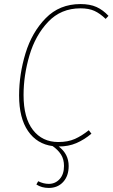

<svg xmlns="http://www.w3.org/2000/svg" viewBox="-20 -711 554 945"><path d="M96 -243Q96 -131 142 -71.5Q188 -12 267 -12Q314 -12 348 -27Q382 -42 417 -70L430 -53Q394 -23 355.5 -6.5Q317 10 269 10Q318 47 318 106Q318 155 291 184.5Q264 214 220 214Q185 214 159 197L168 181Q194 194 220 194Q252 194 273.5 170.5Q295 147 295 106Q295 73 280.5 50Q266 27 239 8Q162 -2 118 -66Q74 -130 74 -241Q74 -345 105.5 -448.5Q137 -552 205 -621.5Q273 -691 376 -691Q423 -691 455 -676.5Q487 -662 514 -633L500 -618Q472 -645 444.5 -657.5Q417 -670 376 -670Q280 -670 217 -603.5Q154 -537 125 -438.5Q96 -340 96 -243Z"/></svg>

Font: Fira Sans Condensed Thin
Style: Italic
Weight: 250
Width: 3
Italic angle: -8°
Designer: Carrois Corporate & Edenspiekermann AG
Foundry: Carrois Corporate GbR & Edenspiekermann AG
Version: Version 4.203